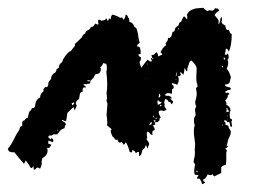

<svg xmlns="http://www.w3.org/2000/svg" viewBox="-34 -485 692 493"><path d="M3 -94H-3L-8 -95Q-12 -96 -14 -103Q-6 -111 4 -132Q8 -141 14 -149L16 -153L17 -157Q19 -162 23 -161V-171Q25 -176 29 -176Q33 -183 37 -182L41 -198Q47 -202 48 -208Q53 -205 56 -212L57 -219Q58 -221 58 -224Q64 -233 69 -235Q69 -240 72 -245L75 -248L78 -251Q76 -255 80 -259Q82 -263 87 -261L90 -267V-271Q90 -275 97 -282Q97 -293 108 -299L110 -302L111 -306Q112 -309 117 -311Q117 -320 126 -326Q126 -331 135 -343Q144 -354 148 -354L151 -358L155 -363Q160 -368 158 -372Q162 -375 172 -385L176 -389L178 -393Q181 -398 185 -399Q185 -403 189 -406L193 -408L197 -411Q199 -416 202 -416Q204 -416 206 -418Q209 -421 210 -424H212L214 -423Q217 -421 219 -423Q217 -431 218.5 -433.5Q220 -436 226 -432Q238 -432 239 -439Q243 -427 245 -435Q246 -436 246 -438L248 -437L250 -435Q251 -444 254 -447Q256 -448 266 -444L270 -442L273 -440Q278 -438 279 -441Q281 -439 281 -438L282 -436L283 -434Q286 -437 287 -440L288 -444L289 -448Q293 -446 294 -443L295 -440L297 -438L298 -434V-429Q306 -427 309 -421L311 -416Q312 -415 316 -413L317 -410L318 -407L320 -399L321 -392Q323 -379 325 -376L323 -374L321 -372Q317 -370 319 -365H324Q328 -358 327 -346H324L321 -345Q323 -339 328 -338Q328 -332 327 -330L326 -328L325 -327Q323 -325 329 -311L337 -322L345 -332Q350 -327 354 -327Q358 -327 353 -335L355 -336H357Q355 -342 355 -344Q361 -342 367 -351Q372 -349 372 -340Q379 -344 382 -344Q383 -347 378 -351L381 -356L384 -361Q390 -368 392 -368V-371L391 -374Q399 -382 397 -388Q403 -386 406 -392L408 -398L409 -403Q414 -403 415 -409Q415 -410 415.5 -411.5Q416 -413 417 -414Q421 -418 424 -419L425 -422L426 -425Q427 -428 431 -429L434 -436L438 -443Q440 -443 442 -440L444 -438L446 -435Q447 -436 447 -441L446 -447Q450 -458 464 -462Q466 -463 470 -463.5Q474 -464 476 -464L488 -465L492 -461L496 -458Q499 -455 503 -459Q515 -455 518 -464L522 -463H525Q527 -462 529 -457Q522 -455 517 -446L522 -440L526 -435Q529 -429 526 -423Q530 -424 531 -431L532 -437Q534 -441 535 -442Q536 -439 536 -433L535 -431V-429Q534 -425 545 -419V-416L546 -413Q546 -410 549 -408Q554 -410 555 -405L557 -400Q559 -398 561 -398Q561 -366 553 -352Q552 -358 548 -360Q547 -361 546 -359Q545 -357 545 -353L543 -345Q548 -343 551 -348Q556 -337 550 -331Q555 -324 548 -308Q552 -305 555 -298L557 -292L559 -287L557 -280L556 -274Q553 -268 544 -268Q542 -264 550 -262L553 -261H555Q558 -260 559 -257Q558 -254 554 -254H552L550 -253Q546 -251 544 -249Q546 -245 549 -247H552L555 -244Q555 -242 554 -242H552L551 -241Q552 -234 544 -227Q549 -221 547 -216Q557 -212 558 -202Q555 -194 556 -187Q556 -179 561 -179Q563 -176 560 -173L561 -167L562 -160Q557 -158 557 -163L556 -168Q556 -170 554 -172Q548 -170 548 -175Q551 -177 549 -179Q550 -175 547 -175L545 -176H542Q541 -173 542 -172H544L545 -170V-164Q552 -164 553 -160V-158L554 -156Q556 -152 558 -150Q560 -142 556 -136Q556 -135 553 -129L551 -123L550 -118Q547 -109 549 -109Q549 -109 552 -112Q553 -108 544 -103L547 -101L549 -98Q547 -96 547 -92V-73L546 -62Q535 -59 534 -55V-41L516 -32L514 -34Q513 -36 511 -38Q509 -33 499 -37Q494 -25 488 -24Q486 -22 489 -20L491 -18L493 -16Q489 -13 484 -12Q485 -14 483 -19L481 -22L479 -26H473Q471 -28 473 -31L475 -33L476 -35L471 -36Q467 -36 466 -37Q463 -45 467 -63L463 -69L464 -76L466 -84Q467 -94 466 -101Q467 -106 467 -116L465 -132Q462 -153 466 -163Q461 -180 468 -188V-194L467 -200Q466 -207 470 -211Q465 -222 469 -230Q470 -231 470 -236L471 -240V-248L470 -253Q468 -260 473 -262V-267Q470 -273 470 -286Q471 -301 471 -310Q470 -318 457 -330Q452 -326 451 -321L448 -312L447 -308V-305Q447 -302 446 -302Q444 -302 440 -311L439 -302L437 -293L430 -300Q428 -298 429 -296L430 -294L431 -293L428 -290Q426 -290 423 -289Q428 -279 421 -267L418 -269L414 -270Q410 -272 407 -271Q408 -270 408 -268Q412 -265 412 -262Q413 -258 408 -256Q408 -247 407 -244L403 -245Q402 -246 400 -246Q390 -246 390 -240L394 -239H399Q405 -237 406 -235Q408 -232 405 -232H402L406 -229L410 -225Q411 -221 406 -217Q404 -225 399 -223Q398 -229 390 -231L389 -227L388 -224Q387 -221 389 -217Q386 -212 394 -204Q386 -198 383 -201Q366 -204 379 -183Q374 -182 376 -177Q372 -170 363 -171L365 -165Q359 -164 359 -162L361 -159L363 -155Q364 -151 361 -150Q358 -150 358 -148Q356 -145 358 -139Q354 -138 351 -142L349 -145Q347 -147 345 -147Q342 -144 343 -138L344 -133Q344 -130 342 -128Q349 -118 349 -116Q349 -114 348 -112L346 -108L345 -103Q344 -105 342.5 -108.5Q341 -112 341 -113L339 -109L338 -106Q335 -102 334 -102Q333 -101 331 -98L330 -93Q329 -88 325 -84Q322 -85 323 -94Q319 -97 315 -91Q312 -100 305 -99Q306 -95 304.5 -94Q303 -93 299 -95Q295 -111 289 -120Q288 -118 286 -115Q284 -114 284 -113L281 -117L278 -121Q274 -117 271 -120Q268 -122 268 -127Q264 -124 261 -128L258 -132Q256 -134 255 -134L253 -139L251 -144Q249 -151 253 -153Q243 -161 241 -163Q242 -169 241 -179Q239 -192 240 -195L242 -219Q238 -226 241 -233Q239 -248 240 -249Q243 -268 239 -301Q242 -308 239 -321L231 -323Q230 -320 229 -318.5Q228 -317 227 -315.5Q226 -314 225 -313.5Q224 -313 223 -313Q227 -307 223 -300Q219 -294 212 -295Q207 -289 206 -285L204 -283L202 -281L198 -277Q198 -270 195 -270H191Q190 -270 188 -268L186 -269H184Q182 -270 180 -267Q187 -264 186 -260Q180 -262 179 -258Q177 -255 179 -250Q172 -249 171 -243L170 -237L169 -231Q159 -224 161 -218L162 -216L163 -214Q163 -212 160 -207L158 -201L155 -210L147 -203L139 -195Q138 -189 136 -175Q134 -173 131 -175L129 -176L126 -177Q124 -175 127 -174L130 -172L132 -171Q136 -166 135 -165L133 -162Q132 -161 132 -156Q125 -154 121 -150L117 -145L113 -140H103Q101 -138 98 -137H92Q89 -134 91 -131L94 -129L96 -127Q97 -128 99 -131Q106 -124 101 -120L96 -122L91 -124Q90 -123 90 -120V-116L94 -115L98 -113Q97 -112 95 -109Q96 -108 93 -106Q90 -104 87 -106Q92 -88 75 -79Q73 -73 73 -72V-67Q74 -62 69 -52L63 -55L60 -54L58 -52Q56 -48 53 -50Q52 -51 52 -59Q48 -52 45 -54L43 -57L41 -61L32 -73Q31 -72 31 -71L30 -69Q30 -68 29 -67Q28 -66 28 -64L21 -72L15 -79ZM370 -223 371 -219V-216L374 -217L377 -218Q379 -219 381 -223Q374 -223 372 -228Q370 -226 370 -223ZM349 -164Q356 -164 356 -171Q354 -172 352.5 -170Q351 -168 349 -164ZM547 -206 548 -205V-204Q548 -199 547 -197L555 -199L550 -204V-206Q550 -207 549 -208ZM373 -235H376Q380 -240 375 -245Q373 -235 373 -235ZM421 -302Q419 -297 417 -289Q420 -289 421 -302ZM150 -220 151 -217 152 -214 154 -216 155 -218Q158 -220 156 -222ZM360 -176 362 -174 363 -171Q366 -174 365 -176Q364 -177 360 -176ZM194 -279 189 -278Q193 -275 198 -277Q196 -279 194 -279ZM357 -336 356 -334 357 -333H358L360 -335Q358 -335 357 -336ZM540 -338Q541 -336 541 -331Q544 -334 545 -334Q545 -335 540 -338ZM370 -181 367 -183Q366 -183 364 -181Q368 -180 370 -181ZM363 -183Q362 -184 362 -184Q362 -186 361 -186L360 -189Q357 -184 363 -183ZM377 -212Q379 -212 381 -214L379 -216Q375 -214 377 -212ZM423 -414V-408Q426 -412 423 -414ZM469 -46 471 -44 472 -42Q474 -45 473.5 -46Q473 -47 469 -46ZM537 -311Q537 -312 538 -313Q538 -314 539 -316Q533 -315 537 -311ZM538 -166 536 -162Q539 -162 538 -166ZM552 -187Q548 -188 548 -188Q548 -186 552 -187ZM346 -320 344 -322Q342 -320 346 -320ZM418 -282 417 -283 416 -285Q417 -282 417.5 -281Q418 -280 419 -281Q419 -282 418 -282ZM116 -150 113 -153Q113 -148 116 -150ZM318 -383 317 -382 318 -381Q320 -383 318 -383ZM341 -283V-284L340 -285Q340 -283 341 -283ZM482 -31Q481 -32 480 -32Q480 -31 482 -31ZM523 -436Z"/></svg>

Font: Kom-post
Style: Regular
Weight: 400
Designer: @guaschetti
Foundry: guaschetti
Version: Version 1.00 December 6, 2021, initial release